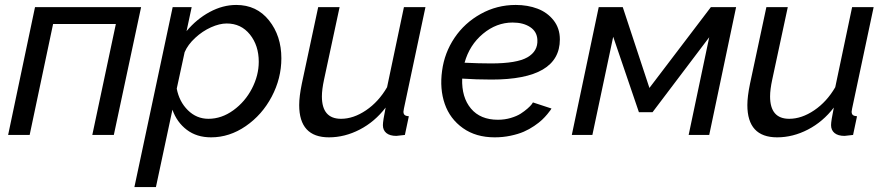

<svg xmlns="http://www.w3.org/2000/svg" viewBox="-20 -551 3615 784"><path d="M13.2 0 123 -522H556.2L444.8 0H356.9L453.1 -453.1H196.8L101.1 0Z M685.1 -522H762.7L741.7 -423.8Q782.7 -473.1 836.2 -502Q889.6 -530.8 944.8 -530.8Q1028.3 -530.8 1078.6 -467.5Q1128.9 -404.3 1128.9 -313Q1128.9 -231 1089.6 -156.5Q1050.3 -82 983.6 -36.1Q917 9.8 841.8 9.8Q783.2 9.8 742.7 -21Q702.1 -51.8 684.1 -103L616.7 212.9H528.8ZM1036.6 -298.8Q1036.6 -365.2 1000.5 -410.2Q964.4 -455.1 905.8 -455.1Q876.5 -455.1 841.6 -439.5Q806.6 -423.8 776.9 -396.2Q747.1 -368.7 733.9 -337.9L701.7 -189Q711.9 -135.7 747.3 -100.8Q782.7 -65.9 831.1 -65.9Q884.8 -65.9 932.9 -100.8Q981 -135.7 1008.8 -189.5Q1036.6 -243.2 1036.6 -298.8Z M1201.7 -122.1Q1201.7 -156.7 1212.4 -209L1279.3 -522H1366.7L1303.2 -226.1Q1294.4 -185.5 1294.4 -157.2Q1294.4 -65.9 1372.6 -65.9Q1423.3 -65.9 1474.6 -100.6Q1525.9 -135.3 1560.5 -194.8L1629.4 -522H1717.3L1629.4 -107.9Q1627.4 -98.1 1627.4 -95.2Q1627.4 -85.4 1632.6 -81.3Q1637.7 -77.1 1649.4 -76.2L1633.3 0Q1603 3.9 1598.6 3.9Q1571.8 3.9 1557.6 -7.8Q1543.5 -19.5 1543.5 -40Q1543.5 -57.1 1554.7 -111.8Q1510.3 -53.7 1449 -22Q1387.7 9.8 1323.2 9.8Q1201.7 9.8 1201.7 -122.1Z M2013.2 -62Q2040.5 -62 2065.4 -69.3Q2090.3 -76.7 2106.2 -86.9Q2122.1 -97.2 2134 -107.7Q2146 -118.2 2151.4 -125.5L2156.2 -132.8L2231.9 -107.9Q2230.5 -105.5 2227.8 -101.3Q2225.1 -97.2 2215.1 -85Q2205.1 -72.8 2193.1 -61.5Q2181.2 -50.3 2161.1 -36.6Q2141.1 -22.9 2118.7 -13.2Q2096.2 -3.4 2064.9 3.2Q2033.7 9.8 2000 9.8Q1923.3 9.8 1870.4 -27.8Q1817.4 -65.4 1796.1 -126.7Q1774.9 -188 1785.2 -262.2Q1794.9 -335.4 1835.9 -396.5Q1877 -457.5 1942.9 -494.1Q2008.8 -530.8 2085.9 -530.8Q2134.8 -530.8 2174.8 -515.6Q2214.8 -500.5 2240.5 -468Q2266.1 -435.5 2266.1 -390.1Q2266.1 -226.1 1987.3 -226.1Q1925.8 -226.1 1867.2 -230Q1864.7 -153.3 1903.1 -107.7Q1941.4 -62 2013.2 -62ZM2073.2 -459Q2007.3 -459 1952.1 -413.1Q1897 -367.2 1877 -294.9Q1935.5 -292 1985.4 -292Q2090.3 -292 2133.5 -316.9Q2176.8 -341.8 2174.3 -388.2Q2172.9 -421.9 2144.8 -440.4Q2116.7 -459 2073.2 -459Z M2314.9 0 2424.8 -522H2522.9L2631.8 -191.9L2882.8 -522H2985.8L2876 0H2792L2876 -398.9L2644.5 -92.8H2588.9L2483.9 -400.9L2398.9 0Z M3031.7 -122.1Q3031.7 -156.7 3042.5 -209L3109.4 -522H3196.8L3133.3 -226.1Q3124.5 -185.5 3124.5 -157.2Q3124.5 -65.9 3202.6 -65.9Q3253.4 -65.9 3304.7 -100.6Q3356 -135.3 3390.6 -194.8L3459.5 -522H3547.4L3459.5 -107.9Q3457.5 -98.1 3457.5 -95.2Q3457.5 -85.4 3462.6 -81.3Q3467.8 -77.1 3479.5 -76.2L3463.4 0Q3433.1 3.9 3428.7 3.9Q3401.9 3.9 3387.7 -7.8Q3373.5 -19.5 3373.5 -40Q3373.5 -57.1 3384.8 -111.8Q3340.3 -53.7 3279.1 -22Q3217.8 9.8 3153.3 9.8Q3031.7 9.8 3031.7 -122.1Z"/></svg>

Font: Rawline Medium
Style: Italic
Weight: 500
Italic angle: -12°
Designer: Matt McInerney, Pablo Impallari, Rodrigo Fuenzalida
Foundry: Matt McInerney, Pablo Impallari, Rodrigo Fuenzalida
Version: Version 4.020;PS 004.020;hotconv 1.0.88;makeotf.lib2.5.64775